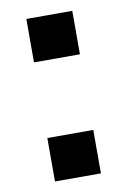

<svg xmlns="http://www.w3.org/2000/svg" viewBox="-66 -563 402 605"><g transform="rotate(-10 134.5 -260.0)"><path d="M61 0V-139H208V0ZM61 -381V-520H208V-381Z"/></g></svg>

Font: M PLUS 1p ExtraBold
Style: Regular
Weight: 800
Version: Version 1.062